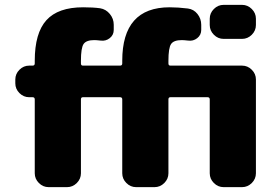

<svg xmlns="http://www.w3.org/2000/svg" viewBox="-20 -770 1141 790"><path d="M976 -750Q999 -750 1016 -733Q1033 -716 1033 -693V-667Q1033 -644 1016 -627Q999 -610 976 -610H900Q877 -610 860 -627Q843 -644 843 -667V-693Q843 -716 860 -733Q877 -750 900 -750ZM976 -500Q999 -500 1016 -483Q1033 -466 1033 -443V-57Q1033 -34 1016 -17Q999 0 976 0H900Q877 0 860 -17Q843 -34 843 -57V-361Q843 -370 834 -370H681Q673 -370 673 -361V-57Q673 -34 656 -17Q639 0 616 0H540Q517 0 500 -17Q483 -34 483 -57V-361Q483 -370 474 -370H321Q313 -370 313 -361V-57Q313 -34 296 -17Q279 0 256 0H180Q157 0 140 -17Q123 -34 123 -57V-361Q123 -370 114 -370H100Q77 -370 60 -387Q43 -404 43 -427V-443Q43 -466 60 -483Q77 -500 100 -500H114Q123 -500 123 -509V-520Q123 -634 171 -687Q219 -740 322 -740Q363 -740 392 -736Q416 -732 432 -712.5Q448 -693 448 -668V-647Q448 -626 431.5 -613Q415 -600 394 -603Q376 -605 368 -605Q335 -605 324 -589Q313 -573 313 -520V-509Q313 -500 321 -500H474Q483 -500 483 -509V-520Q483 -740 678 -740Q713 -740 753 -735Q777 -732 792.5 -712.5Q808 -693 808 -668V-647Q808 -626 791.5 -613Q775 -600 754 -603Q736 -605 728 -605Q695 -605 684 -589Q673 -573 673 -520V-509Q673 -500 681 -500Z"/></svg>

Font: Rounded Mplus 1c Black
Style: Regular
Weight: 900
Version: Version 1.059.20150529